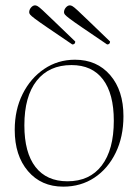

<svg xmlns="http://www.w3.org/2000/svg" viewBox="-20 -685 516 717"><path d="M216 12Q134 12 84.5 -46Q35 -104 35 -200Q35 -275 64.5 -334Q94 -393 145 -427.5Q196 -462 260 -462Q342 -462 391.5 -404.5Q441 -347 441 -251Q441 -174 412 -114.5Q383 -55 332.5 -21.5Q282 12 216 12ZM232 -8Q315 -8 360 -67Q405 -126 405 -234Q405 -335 364.5 -388.5Q324 -442 247 -442Q163 -442 117 -383.5Q71 -325 71 -217Q71 -115 112.5 -61.5Q154 -8 232 -8ZM250 -519Q191 -559 158 -581.5Q125 -604 110.5 -615Q96 -626 92.5 -630.5Q89 -635 89 -639Q89 -649 96 -657Q103 -665 111 -665Q115 -665 120.5 -662Q126 -659 139.5 -646.5Q153 -634 181.5 -606.5Q210 -579 261 -530Q261 -519 250 -519ZM380 -519Q321 -559 288 -581.5Q255 -604 240.5 -615Q226 -626 222.5 -630.5Q219 -635 219 -639Q219 -649 226 -657Q233 -665 241 -665Q245 -665 250.5 -662Q256 -659 269.5 -646.5Q283 -634 311.5 -606.5Q340 -579 391 -530Q391 -519 380 -519Z"/></svg>

Font: Petrona Thin
Style: Regular
Weight: 100
Designer: Ringo R. Seeber
Foundry: Ringo R. Seeber
Version: Version 2.001; ttfautohint (v1.8.3)